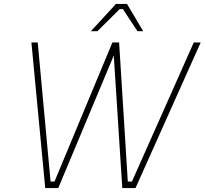

<svg xmlns="http://www.w3.org/2000/svg" viewBox="-20 -952 1036 972"><path d="M440 -794 567 -932H623L705 -794H676L602 -906H586L473 -794ZM209 0 139 -737H171L236 -33H256L549 -737H583L627 -33H648L961 -737H996L666 0H599L556 -671L275 0Z"/></svg>

Font: Tomorrow ExtraLight
Style: Italic
Weight: 275
Italic angle: -10°
Designer: Tony de Marco, Monica Rizzolli
Foundry: Just in Type
Version: Version 2.002